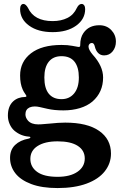

<svg xmlns="http://www.w3.org/2000/svg" viewBox="-20 -710 618 974"><path d="M31 91Q31 50 56.5 25.5Q82 1 126 -7Q134 -9 134 -13Q134 -17 126 -17Q85 -20 53 -47Q38 -60 29 -80.5Q20 -101 20 -124Q20 -171 47 -196Q59 -207 74.5 -212.5Q90 -218 106 -218Q119 -218 111 -229Q110 -231 105 -238Q100 -245 95 -256Q82 -285 82 -327Q82 -397 137 -439.5Q192 -482 292 -482Q324 -482 346.5 -477.5Q369 -473 377 -472H380Q384 -472 385.5 -474Q387 -476 387 -482Q387 -519 403 -542Q430 -582 484 -582Q521 -582 544.5 -557.5Q568 -533 568 -499Q568 -470 551.5 -449.5Q535 -429 508 -429Q490 -429 478 -441Q466 -453 461 -474Q457 -492 446 -492Q439 -492 434 -487Q429 -482 429 -474Q429 -458 450 -433Q503 -375 503 -317Q503 -242 449 -195Q423 -173 385 -161.5Q347 -150 302 -150Q255 -150 220.5 -158Q186 -166 181 -167Q168 -170 156 -170Q142 -170 130 -165Q109 -155 109 -130Q109 -113 122 -98Q139 -79 174 -79Q189 -79 207.5 -81Q226 -83 232 -83Q277 -88 311 -88Q423 -88 483 -46Q543 -4 543 69Q543 119 511.5 159Q480 199 419 221.5Q358 244 272 244Q192 244 138 223.5Q84 203 57.5 168.5Q31 134 31 91ZM272 187Q336 187 373 161.5Q410 136 410 94Q410 53 374.5 30Q339 7 272 7Q208 7 171 30.5Q134 54 134 96Q134 137 168.5 162Q203 187 272 187ZM292 -207Q332 -207 356 -236Q380 -265 380 -317Q380 -369 358 -397Q336 -425 292 -425Q250 -425 227.5 -397Q205 -369 205 -317Q205 -262 227.5 -234.5Q250 -207 292 -207ZM82 -664Q82 -676 86.5 -683Q91 -690 99 -690Q105 -690 111 -684.5Q117 -679 122 -670Q153 -603 247 -603Q290 -603 322 -619Q354 -635 370 -670Q380 -690 394 -690Q402 -690 407 -683Q412 -676 412 -664Q412 -613 366.5 -580Q321 -547 247 -547Q173 -547 127.5 -580Q82 -613 82 -664Z"/></svg>

Font: Raigarh Medium
Style: Regular
Weight: 500
Designer: jaikishan Patel
Foundry: MagicType
Version: Version 1.000